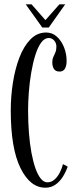

<svg xmlns="http://www.w3.org/2000/svg" viewBox="-20 -862 358 892"><path d="M190.5 10Q120 10 75 -81.5Q30 -173 30 -349Q30 -414 40 -478Q50 -542 70.2 -594.8Q90.5 -647.5 121.5 -679.2Q152.5 -711 194.5 -711Q223.5 -711 245 -691Q266.5 -671 278 -640.8Q289.5 -610.5 289.5 -580Q289.5 -555 281.2 -542.2Q273 -529.5 257 -529.5Q239 -529.5 231 -541Q223 -552.5 223 -573Q223 -587 227.8 -597.2Q232.5 -607.5 237.2 -618.5Q242 -629.5 242 -645Q242 -662.5 231.5 -674Q221 -685.5 207 -685.5Q186.5 -685.5 170.8 -663.5Q155 -641.5 143.8 -605Q132.5 -568.5 125 -524.2Q117.5 -480 114 -434.5Q110.5 -389 110.5 -350Q110.5 -294.5 114.5 -244Q118.5 -193.5 126.2 -151.8Q134 -110 145 -79.2Q156 -48.5 169.8 -31.8Q183.5 -15 200 -15Q219 -15 233.5 -28Q248 -41 258 -60.8Q268 -80.5 272.5 -99.5L294.5 -88Q285.5 -62 271.2 -39.8Q257 -17.5 237 -3.8Q217 10 190.5 10ZM176.5 -734 99.5 -842H126.5L191 -768.5L256 -842H283L206.5 -734Z"/></svg>

Font: Imbue 48pt
Style: Regular
Weight: 400
Designer: Tyler Finck
Foundry: Etcetera Type Company
Version: Version 1.102